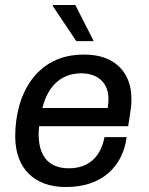

<svg xmlns="http://www.w3.org/2000/svg" viewBox="-20 -740 596 770"><path d="M282 -720H193L191 -717L286 -575H356ZM321 -521H314C129 -521 41 -366 41 -193C41 -62 121 10 242 10H246C383 10 471 -66 488 -190H399C393 -157 369 -65 256 -65C168 -65 135 -123 135 -202C135 -213 136 -223 137 -234H494C504 -294 507 -321 507 -333V-344C507 -455 434 -521 321 -521ZM306 -446C369 -446 415 -411 415 -343C415 -335 415 -327 412 -307H150C173 -400 230 -446 306 -446Z"/></svg>

Font: Chivo
Style: Italic
Weight: 400
Italic angle: -8°
Designer: Hector Gatti
Foundry: Omnibus-Type
Version: Version 1.003;PS 001.003;hotconv 1.0.70;makeotf.lib2.5.58329